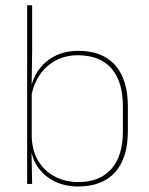

<svg xmlns="http://www.w3.org/2000/svg" viewBox="-20 -684 554 714"><path d="M270 9.5Q220 9.5 180.2 -11Q140.5 -31.5 117 -68.5Q93.5 -105.5 93 -155.5H87L98 -172Q101 -117.5 125.2 -80.8Q149.5 -44 187.8 -25.5Q226 -7 271 -7Q351 -7 394 -55.5Q437 -104 437 -196V-288.5Q437 -381 394.2 -429.8Q351.5 -478.5 269.5 -478.5Q223.5 -478.5 187 -459Q150.5 -439.5 127 -404.5Q103.5 -369.5 96 -323L87 -341.5H92.5Q97.5 -384 120.2 -418.8Q143 -453.5 181.5 -474.2Q220 -495 271.5 -495Q361 -495 408.2 -441.8Q455.5 -388.5 455.5 -288.5V-196Q455.5 -96 407.8 -43.2Q360 9.5 270 9.5ZM81 0V-664.5H99.5V-494.5L97.5 -356L98 -346.5V-138L97 -130.5L99.5 0Z"/></svg>

Font: Anek Latin Thin
Style: Regular
Weight: 250
Designer: Yesha Goshar
Foundry: Ek Type
Version: Version 1.003